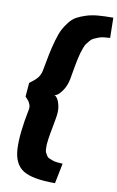

<svg xmlns="http://www.w3.org/2000/svg" viewBox="-114 -900 739 1209"><g transform="rotate(10 255.5 -296.0)"><path d="M58.1 -344.2Q92.8 -370.1 105.5 -384.8Q125 -408.2 129.9 -436Q142.1 -503.4 150.9 -545.9Q159.7 -588.4 172.6 -634Q185.5 -679.7 198.7 -705.8Q211.9 -731.9 232.7 -758.5Q253.4 -785.2 277.3 -798.3Q301.3 -811.5 335.9 -822.8Q370.6 -834 412.1 -837.4Q453.6 -840.8 508.8 -840.8L511.2 -711.9Q488.3 -710.9 469.7 -708.5Q451.2 -706.1 435.5 -699.7Q419.9 -693.4 408.2 -688Q396.5 -682.6 386 -669.7Q375.5 -656.7 368.4 -647.9Q361.3 -639.2 354 -618.4Q346.7 -597.7 342.5 -584.2Q338.4 -570.8 332.3 -542Q326.2 -513.2 323 -494.4Q319.8 -475.6 313 -437.5Q310.5 -422.9 309.1 -415Q299.8 -365.7 273.4 -330.8Q247.1 -295.9 226.1 -295.9Q235.8 -295.9 247.1 -279.8Q258.3 -263.7 264.9 -231.4Q271.5 -199.2 262.2 -150.9Q258.8 -132.3 252.9 -99.1Q247.1 -67.9 244.4 -53.5Q241.7 -39.1 238.3 -15.1Q234.9 8.8 234.6 18.8Q234.4 28.8 234.9 45.7Q235.4 62.5 239.3 69.1Q243.2 75.7 249 86.4Q254.9 97.2 264.4 101.1Q273.9 105 286.6 110.1Q299.3 115.2 315.9 117.2Q332.5 119.1 354 120.1L328.1 249Q182.6 249.5 122.8 211.4Q63 173.3 57.9 77.4Q52.7 -18.6 85.9 -182.1Q88.4 -197.8 82.3 -212.6Q76.2 -227.5 70.3 -234.4Q64.5 -241.2 50.8 -255.9Z"/></g></svg>

Font: Stilu Bold
Style: Italic
Weight: 700
Italic angle: -10°
Designer: Genilson Lima Santos
Foundry: Genilson Lima Santos
Version: Version 1.200;PS 001.200;hotconv 1.0.88;makeotf.lib2.5.64775